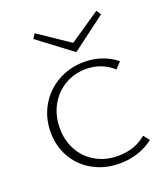

<svg xmlns="http://www.w3.org/2000/svg" viewBox="-125 -750 737 845"><g transform="rotate(-20 243.5 -327.5)"><path d="M279 -520 121 -639 135 -661 280 -563 424 -661 438 -639ZM451 -46Q383 6 292 6Q223 6 168 -24.5Q113 -55 82.5 -108Q52 -161 52 -227Q52 -294 84 -349.5Q116 -405 172 -436.5Q228 -468 296 -468Q381 -468 446 -417L419 -388Q365 -436 293 -436Q238 -436 193 -409.5Q148 -383 122 -336Q96 -289 96 -230Q96 -172 121.5 -126Q147 -80 192.5 -54Q238 -28 296 -28Q377 -28 429 -74Z"/></g></svg>

Font: Ysabeau SC Light
Style: Regular
Weight: 300
Designer: Christian Thalmann (Catharsis Fonts)
Version: Version 0.003